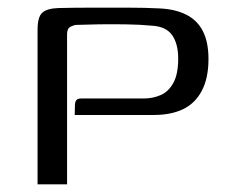

<svg xmlns="http://www.w3.org/2000/svg" viewBox="-20 -481 600 501"><path d="M78 0Q78 -101 78 -202Q78 -303 78 -403Q78 -437 90.5 -448Q103 -459 132 -460Q171 -461 218.5 -461Q266 -461 313.5 -461Q361 -461 397 -459Q438 -457 466.5 -442.5Q495 -428 509.5 -399.5Q524 -371 524 -327Q524 -277 506.5 -244Q489 -211 457.5 -196Q426 -181 382 -181Q332 -181 279.5 -181Q227 -181 175 -181Q175 -198 175.5 -207Q176 -216 179.5 -220Q183 -224 192 -224Q208 -224 236.5 -224Q265 -224 297 -224Q329 -224 355 -224Q379 -224 399.5 -233Q420 -242 432.5 -265Q445 -288 445 -328Q445 -367 429 -389.5Q413 -412 376 -414Q345 -417 307 -417.5Q269 -418 235.5 -417.5Q202 -417 179 -416Q174 -416 164.5 -411.5Q155 -407 155 -392Q155 -294 155 -196.5Q155 -99 155 0Z"/></svg>

Font: Genos
Style: Regular
Weight: 400
Designer: Robert E. Leuschke
Foundry: Robert E. Leuschke
Version: Version 1.010